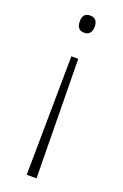

<svg xmlns="http://www.w3.org/2000/svg" viewBox="-142 -582 517 810"><g transform="rotate(20 116.0 -176.5)"><path d="M149 -500C149 -523 139 -538 116 -538C90 -538 82 -523 82 -500C82 -477 90 -461 116 -461C139 -461 149 -477 149 -500ZM99 -349 93 185H137L130 -349Z"/></g></svg>

Font: Noto Sans Malayalam ExtraLight
Style: Regular
Weight: 200
Designer: Jelle Bosma - Monotype Design Team
Foundry: Monotype Imaging Inc.
Version: Version 2.104